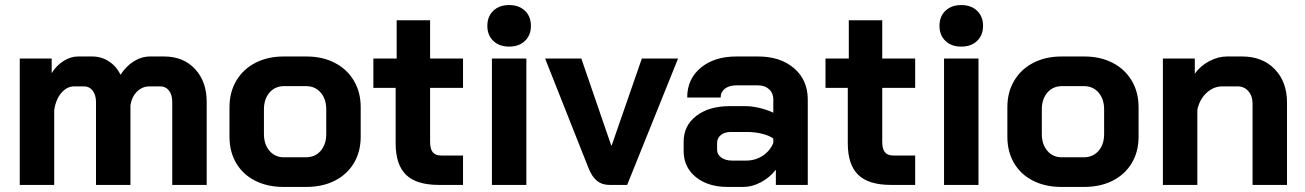

<svg xmlns="http://www.w3.org/2000/svg" viewBox="-20 -730 5153 758"><path d="M796 -328V0H660V-328Q660 -356 647 -372.5Q634 -389 613 -389H570Q542 -389 521 -368.5Q500 -348 495 -314V0H359V-327Q359 -355 346 -372Q333 -389 312 -389H273Q244 -389 222 -363Q200 -337 194 -295V0H58V-499H184V-441Q202 -471 230.5 -489Q259 -507 288 -507H344Q380 -507 409.5 -488Q439 -469 456 -435Q478 -469 508.5 -488Q539 -507 573 -507H628Q704 -507 750 -457.5Q796 -408 796 -328Z M886 -190V-307Q886 -366 913 -411.5Q940 -457 988.5 -482Q1037 -507 1100 -507H1190Q1253 -507 1301.5 -482Q1350 -457 1377 -411.5Q1404 -366 1404 -307V-190Q1404 -131 1377 -86Q1350 -41 1301.5 -16.5Q1253 8 1189 8H1099Q1036 8 987.5 -16.5Q939 -41 912.5 -86Q886 -131 886 -190ZM1187 -109Q1224 -109 1246 -134.5Q1268 -160 1268 -201V-298Q1268 -339 1246 -364.5Q1224 -390 1188 -390H1102Q1066 -390 1044 -364.5Q1022 -339 1022 -298V-201Q1022 -160 1044 -134.5Q1066 -109 1101 -109Z M1542 -164V-383H1454V-499H1546V-650H1678V-499H1808V-383H1678V-170Q1678 -142 1688.5 -129Q1699 -116 1722 -116H1808V0H1712Q1624 0 1583 -40Q1542 -80 1542 -164Z M1904 -628Q1904 -665 1927.5 -687.5Q1951 -710 1990 -710Q2029 -710 2052.5 -687.5Q2076 -665 2076 -628Q2076 -591 2052.5 -568.5Q2029 -546 1990 -546Q1951 -546 1927.5 -568.5Q1904 -591 1904 -628ZM1922 -499H2058V0H1922Z M2304 -65 2132 -499H2275L2393 -156H2395L2514 -499H2657L2456 0H2386Q2357 0 2337.5 -15.5Q2318 -31 2304 -65Z M2679 -134V-171Q2679 -234 2729 -272.5Q2779 -311 2861 -311H2922Q2948 -311 2978 -304Q3008 -297 3033 -285V-337Q3033 -362 3016.5 -377.5Q3000 -393 2973 -393H2887Q2859 -393 2842 -380Q2825 -367 2825 -345H2693Q2693 -418 2746.5 -462.5Q2800 -507 2887 -507H2973Q3061 -507 3115 -460.5Q3169 -414 3169 -337V0H3043V-60Q3019 -29 2984 -10.5Q2949 8 2915 8H2853Q2775 8 2727 -31Q2679 -70 2679 -134ZM2925 -96Q2962 -96 2991 -115Q3020 -134 3033 -166V-183Q3017 -195 2988.5 -202Q2960 -209 2928 -209H2865Q2841 -209 2826 -197Q2811 -185 2811 -165V-139Q2811 -120 2827.5 -108Q2844 -96 2871 -96Z M3327 -164V-383H3239V-499H3331V-650H3463V-499H3593V-383H3463V-170Q3463 -142 3473.5 -129Q3484 -116 3507 -116H3593V0H3497Q3409 0 3368 -40Q3327 -80 3327 -164Z M3689 -628Q3689 -665 3712.5 -687.5Q3736 -710 3775 -710Q3814 -710 3837.5 -687.5Q3861 -665 3861 -628Q3861 -591 3837.5 -568.5Q3814 -546 3775 -546Q3736 -546 3712.5 -568.5Q3689 -591 3689 -628ZM3707 -499H3843V0H3707Z M3957 -190V-307Q3957 -366 3984 -411.5Q4011 -457 4059.5 -482Q4108 -507 4171 -507H4261Q4324 -507 4372.5 -482Q4421 -457 4448 -411.5Q4475 -366 4475 -307V-190Q4475 -131 4448 -86Q4421 -41 4372.5 -16.5Q4324 8 4260 8H4170Q4107 8 4058.5 -16.5Q4010 -41 3983.5 -86Q3957 -131 3957 -190ZM4258 -109Q4295 -109 4317 -134.5Q4339 -160 4339 -201V-298Q4339 -339 4317 -364.5Q4295 -390 4259 -390H4173Q4137 -390 4115 -364.5Q4093 -339 4093 -298V-201Q4093 -160 4115 -134.5Q4137 -109 4172 -109Z M4571 -499H4697V-439Q4719 -470 4754 -488.5Q4789 -507 4824 -507H4884Q4964 -507 5012.5 -457Q5061 -407 5061 -325V0H4925V-320Q4925 -351 4908.5 -370Q4892 -389 4866 -389H4806Q4771 -389 4743.5 -363.5Q4716 -338 4707 -297V0H4571Z"/></svg>

Font: Bai Jamjuree
Style: Bold
Weight: 700
Designer: Katatrad Aksorn Co.,Ltd.
Foundry: Cadson Demak Co.,Ltd.
Version: Version 1.000; ttfautohint (v1.6)